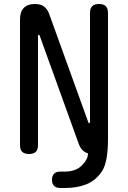

<svg xmlns="http://www.w3.org/2000/svg" viewBox="-20 -760 640 960"><path d="M80 -662Q80 -701 99 -720.5Q118 -740 154 -740Q183 -740 200 -727.5Q217 -715 226 -690L421 -150Q422 -147 423 -145.5Q424 -144 426 -144Q428 -144 429 -145.5Q430 -147 430 -150V-695Q430 -718 441 -729Q452 -740 475 -740Q498 -740 509 -729Q520 -718 520 -695V-67Q520 52 489.5 97Q459 142 413 161Q367 180 305 180H281Q261 180 250.5 169.5Q240 159 240 139Q240 119 250.5 108.5Q261 98 281 98H305Q358 98 389 67.5Q420 37 420 7Q409 4 400 -3Q383 -15 374 -40L179 -580Q178 -583 177 -584.5Q176 -586 174 -586Q172 -586 171 -584.5Q170 -583 170 -580V-35Q170 -12 159 -1Q148 10 125 10Q102 10 91 -1Q80 -12 80 -35Z"/></svg>

Font: Maple Mono NF CN
Style: Regular
Weight: 400
Monospace: yes
Designer: subframe7536
Version: Version 7.000